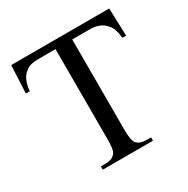

<svg xmlns="http://www.w3.org/2000/svg" viewBox="-152 -797 913 932"><g transform="rotate(-30 304.5 -331.0)"><path d="M564.9 -506.8Q563 -524.9 560.1 -537.8Q557.1 -550.8 553.2 -560.3Q549.3 -569.8 544.7 -576.4Q540 -583 534.2 -588.9Q518.6 -605.5 497.8 -613.5Q477.1 -621.6 443.8 -621.6H350.1V-115.7Q350.1 -84.5 353.8 -65.4Q357.4 -46.4 363.8 -38.6Q380.9 -18.6 420.4 -18.6H443.8V0H162.6V-18.6H186.5Q208 -18.6 222.2 -24.4Q236.3 -30.3 246.1 -43.9Q251 -51.8 253.7 -69.1Q256.3 -86.4 256.3 -115.7V-621.6H177.2Q157.2 -621.6 143.3 -620.6Q129.4 -619.6 119.4 -617.2Q109.4 -614.7 101.8 -610.8Q94.2 -606.9 87.4 -600.6Q51.8 -574.2 45.9 -506.8H23.9L31.2 -662.1H580.6L585.9 -506.8Z"/></g></svg>

Font: Doulos SIL CyrE
Style: Regular
Weight: 400
Designer: Walt Agee, Victor Gaultney, Peter Martin, Debbi Hosken, Becca Hirsbrunner
Foundry: SIL International
Version: Version 5.000